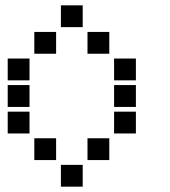

<svg xmlns="http://www.w3.org/2000/svg" viewBox="-20 -711 640 722"><path d="M210 -691Q209 -691 209 -691Q209 -691 209 -690V-610Q209 -609 209 -609Q209 -609 210 -609H290Q291 -609 291 -609Q291 -609 291 -610V-690Q291 -691 291 -691Q291 -691 290 -691ZM110 -591Q109 -591 109 -591Q109 -591 109 -590V-510Q109 -509 109 -509Q109 -509 110 -509H190Q191 -509 191 -509Q191 -509 191 -510V-590Q191 -591 191 -591Q191 -591 190 -591ZM310 -591Q309 -591 309 -591Q309 -591 309 -590V-510Q309 -509 309 -509Q309 -509 310 -509H390Q391 -509 391 -509Q391 -509 391 -510V-590Q391 -591 391 -591Q391 -591 390 -591ZM10 -491Q9 -491 9 -491Q9 -491 9 -490V-410Q9 -409 9 -409Q9 -409 10 -409H90Q91 -409 91 -409Q91 -409 91 -410V-490Q91 -491 91 -491Q91 -491 90 -491ZM410 -491Q409 -491 409 -491Q409 -491 409 -490V-410Q409 -409 409 -409Q409 -409 410 -409H490Q491 -409 491 -409Q491 -409 491 -410V-490Q491 -491 491 -491Q491 -491 490 -491ZM10 -391Q9 -391 9 -391Q9 -391 9 -390V-310Q9 -309 9 -309Q9 -309 10 -309H90Q91 -309 91 -309Q91 -309 91 -310V-390Q91 -391 91 -391Q91 -391 90 -391ZM410 -391Q409 -391 409 -391Q409 -391 409 -390V-310Q409 -309 409 -309Q409 -309 410 -309H490Q491 -309 491 -309Q491 -309 491 -310V-390Q491 -391 491 -391Q491 -391 490 -391ZM10 -291Q9 -291 9 -291Q9 -291 9 -290V-210Q9 -209 9 -209Q9 -209 10 -209H90Q91 -209 91 -209Q91 -209 91 -210V-290Q91 -291 91 -291Q91 -291 90 -291ZM410 -291Q409 -291 409 -291Q409 -291 409 -290V-210Q409 -209 409 -209Q409 -209 410 -209H490Q491 -209 491 -209Q491 -209 491 -210V-290Q491 -291 491 -291Q491 -291 490 -291ZM110 -191Q109 -191 109 -191Q109 -191 109 -190V-110Q109 -109 109 -109Q109 -109 110 -109H190Q191 -109 191 -109Q191 -109 191 -110V-190Q191 -191 191 -191Q191 -191 190 -191ZM310 -191Q309 -191 309 -191Q309 -191 309 -190V-110Q309 -109 309 -109Q309 -109 310 -109H390Q391 -109 391 -109Q391 -109 391 -110V-190Q391 -191 391 -191Q391 -191 390 -191ZM210 -91Q209 -91 209 -91Q209 -91 209 -90V-10Q209 -9 209 -9Q209 -9 210 -9H290Q291 -9 291 -9Q291 -9 291 -10V-90Q291 -91 291 -91Q291 -91 290 -91Z"/></svg>

Font: Doto Black ExtraBold
Style: Regular
Weight: 800
Monospace: yes
Version: Version 1.000